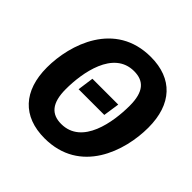

<svg xmlns="http://www.w3.org/2000/svg" viewBox="-186 -872 1051 1051"><g transform="rotate(45 340.0 -346.5)"><path d="M401 -710C125 -710 39 -445 39 -267C39 -86 135 17 304 17C580 17 665 -246 665 -426C665 -608 569 -710 401 -710ZM391 -590C467 -590 508 -547 508 -439C508 -313 475 -103 313 -103C238 -103 196 -147 196 -256C196 -382 231 -590 391 -590ZM459 -399H259L246 -305H445Z"/></g></svg>

Font: Fira Sans
Style: Bold Italic
Weight: 700
Italic angle: -8°
Designer: bBox Type GmbH & Carrois Corporate GbR & Edenspiekermann AG
Foundry: bBox Type GmbH & Carrois Corporate GbR & Edenspiekermann AG
Version: Version 4.301;PS 004.301;hotconv 1.0.88;makeotf.lib2.5.64775